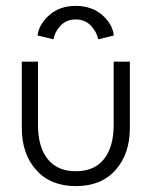

<svg xmlns="http://www.w3.org/2000/svg" viewBox="-20 -620 534 652"><path d="M107.5 -499.5Q112 -537 147.2 -568.5Q182.5 -600 237 -600Q291.5 -600 327 -569Q362.5 -538 366.5 -499.5L313.5 -486.5Q308.5 -512 288.5 -533Q268.5 -554 237 -554Q205.5 -554 185.8 -533Q166 -512 161.5 -486.5ZM109 -195.5Q109 -121.5 141.8 -80Q174.5 -38.5 237.5 -38.5Q300.5 -38.5 333.2 -80Q366 -121.5 366 -195.5V-410.5H421V-185.5Q421 -97.5 372.5 -42.8Q324 12 237.5 12Q151.5 12 102.8 -42.8Q54 -97.5 54 -185.5V-410.5H109Z"/></svg>

Font: League Spartan Light
Style: Regular
Weight: 277
Foundry: The League of Moveable Type
Version: Version 2.002